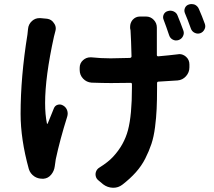

<svg xmlns="http://www.w3.org/2000/svg" viewBox="-20 -844 1040 933"><path d="M871.1 -695.3Q876 -681.6 869.1 -668Q862.3 -654.3 847.7 -649.4Q833 -644.5 819.8 -651.4Q806.6 -658.2 801.8 -672.9Q787.1 -716.8 775.4 -747.1Q769.5 -760.7 775.4 -773.4Q781.2 -786.1 794.9 -790Q809.6 -794.9 823.7 -788.6Q837.9 -782.2 842.8 -768.6Q858.4 -730.5 871.1 -695.3ZM116.2 -703.1Q118.2 -726.6 135.7 -742.2Q151.4 -755.9 170.9 -755.9Q173.8 -755.9 176.8 -755.9L209 -752.9Q230.5 -750 242.2 -731.4Q251 -719.7 251 -706.1Q251 -699.2 249 -692.4Q245.1 -677.7 242.2 -666Q199.2 -470.7 199.2 -342.8Q199.2 -287.1 208 -244.1Q208 -242.2 209.5 -242.2Q210.9 -242.2 211.9 -244.1Q215.8 -253.9 226.1 -278.8Q236.3 -303.7 241.7 -317.4Q247.1 -331.1 260.7 -335Q274.4 -338.9 287.1 -331.1Q300.8 -323.2 306.2 -308.1Q311.5 -293 306.6 -277.3Q271.5 -166 251 -70.3Q248 -53.7 246.1 -36.1Q243.2 -12.7 228.5 4.9Q213.9 22.5 192.4 24.4Q188.5 24.4 184.6 24.4Q164.1 24.4 147.5 13.7Q127 0 120.1 -22.5Q80.1 -167 80.1 -291Q80.1 -470.7 113.3 -675.8Q115.2 -688.5 116.2 -703.1ZM612.3 -707Q612.3 -710.9 612.3 -713.9Q612.3 -732.4 624 -747.1Q638.7 -763.7 660.2 -763.7H689.5Q711.9 -763.7 727.5 -747.1Q742.2 -731.4 742.2 -710Q742.2 -708 742.2 -696.3V-577.1Q742.2 -570.3 749 -570.3Q803.7 -575.2 843.8 -580.1Q847.7 -581.1 851.6 -581.1Q869.1 -581.1 883.8 -568.4Q900.4 -553.7 900.4 -531.2V-516.6Q900.4 -492.2 883.8 -473.6Q867.2 -455.1 842.8 -453.1Q801.8 -450.2 750 -447.3Q743.2 -447.3 743.2 -439.5V-416Q743.2 -356.4 741.2 -314.5Q739.3 -272.5 733.4 -226.1Q727.5 -179.7 715.8 -144.5Q704.1 -109.4 686 -73.7Q668 -38.1 640.1 -6.8Q612.3 24.4 574.2 53.7Q554.7 68.4 531.2 68.4Q529.3 68.4 528.3 68.4Q502 67.4 481.4 51.8L458 32.2Q448.2 24.4 445.3 12.2Q442.4 0 447.3 -11.7Q452.1 -23.4 463.9 -30.3Q505.9 -56.6 529.3 -82Q583 -139.6 602.1 -212.4Q621.1 -285.2 621.1 -417V-434.6Q621.1 -442.4 613.3 -441.4Q552.7 -440.4 519.5 -440.4Q483.4 -440.4 424.8 -442.4Q400.4 -444.3 383.8 -461.9Q367.2 -479.5 367.2 -503.9V-514.6Q367.2 -537.1 383.8 -551.8Q399.4 -565.4 418.9 -565.4Q421.9 -565.4 423.8 -565.4Q470.7 -560.5 517.6 -560.5Q548.8 -560.5 611.3 -562.5Q619.1 -563.5 619.1 -570.3Q617.2 -650.4 614.3 -696.3Q613.3 -701.2 612.3 -707ZM878.9 -779.3Q876 -786.1 876 -792.5Q876 -798.8 878.9 -805.7Q884.8 -818.4 898.4 -822.3Q904.3 -824.2 910.2 -824.2Q918.9 -824.2 926.8 -821.3Q940.4 -814.5 946.3 -800.8Q961.9 -765.6 975.6 -727.5Q977.5 -721.7 977.5 -715.8Q977.5 -708 973.6 -701.2Q966.8 -687.5 953.1 -682.6Q947.3 -680.7 941.4 -680.7Q933.6 -680.7 925.8 -684.6Q912.1 -691.4 907.2 -706.1Q891.6 -750 878.9 -779.3Z"/></svg>

Font: Gen Jyuu Gothic Monospace Bold
Style: Bold
Weight: 700
Designer: [Source Han Sans]
Ryoko NISHIZUKA  (kana & ideographs); Paul D. Hunt (Latin, Greek & Cyrillic); Wenlong ZHANG  (bopomofo
Version: Version 1.002.20150607